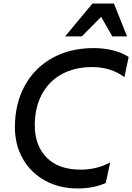

<svg xmlns="http://www.w3.org/2000/svg" viewBox="-20 -1049 745 1082"><path d="M64 -332Q64 -464 119 -565Q174 -666 274.5 -722Q375 -778 507 -778Q567 -778 617.5 -765Q668 -752 705 -728L681 -614Q606 -671 500 -671Q401 -671 328 -631Q255 -591 215.5 -516.5Q176 -442 176 -343Q176 -229 243 -161Q310 -93 434 -93Q527 -93 601 -134L576 -18Q509 13 416 13Q315 13 234.5 -31Q154 -75 109 -153.5Q64 -232 64 -332ZM696 -844H613L550 -954L441 -844H347L501 -1029H622Z"/></svg>

Font: Application Medium
Style: Italic
Weight: 500
Italic angle: -12°
Designer: Wei Huang
Foundry: Wei Huang
Version: Version 0.012